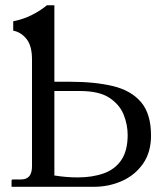

<svg xmlns="http://www.w3.org/2000/svg" viewBox="-20 -718 646 738"><path d="M103 -489.7Q103 -542 81.8 -568.4Q60.5 -594.7 30.8 -600.1V-636.2Q68.8 -643.6 102.8 -660.6Q136.7 -677.7 160.2 -697.8H189V-403.8H248Q344.7 -403.8 414.6 -387Q484.4 -370.1 522.5 -325Q560.5 -279.8 560.5 -197.3Q560.5 -132.3 529.5 -88.4Q498.5 -44.4 448.5 -22.2Q398.4 0 341.3 0H24.4V-23.4Q24.4 -27.3 29.3 -28.3H61.5Q103 -28.3 103 -78.6ZM189 -368.2V-43.5Q213.4 -39.6 235.6 -37.8Q257.8 -36.1 278.8 -36.1Q335 -36.1 378.4 -51.5Q421.9 -66.9 446.3 -102.8Q470.7 -138.7 470.7 -199.2Q470.7 -238.8 455.3 -277.3Q439.9 -315.9 400.6 -342Q361.3 -368.2 287.1 -368.2Z"/></svg>

Font: Kurinto Seri
Style: Regular
Weight: 400
Designer: Kurinto was developed by Clint Goss from a range of fonts that are compatible with the SIL Open Font License Version 1.1
Foundry: Clinton F. Goss
Version: Version 2.196; July 25, 2020